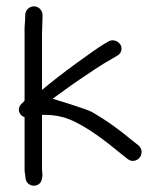

<svg xmlns="http://www.w3.org/2000/svg" viewBox="-20 -578 517 606"><path d="M59.6 -530.5V-524.5C59.6 -509.8 56.6 -495.8 57.6 -470.2V-260.2C57.4 -259.9 56.5 -258.9 55.5 -257.7C53 -255.3 51.1 -253.5 48 -250.5C36.5 -239.8 37.3 -223.6 47.1 -214.3C50.2 -211.5 52.5 -209.9 57.6 -208V-42.8C57.6 -36.8 58.2 -31.8 59.8 -24L60.5 -16.4C61.8 -1 74.8 10.4 91.2 7.8C121.2 2.7 112.6 -35.6 112.6 -42.7V-215.5H122.6C148.5 -215.5 174.3 -211 196.9 -202.1C251 -181.1 314.7 -132.1 363.7 -91.3L382.7 -76.3C396.1 -65.3 412.6 -70.5 420.6 -80.4C428.8 -90.6 430.4 -108.1 416.4 -119.7L398.4 -133.7C358.6 -166.7 325.7 -192 270.4 -224.4C254.1 -233.9 146.2 -266.4 146.2 -266.4C169.2 -282.9 205.6 -309.9 229.8 -326C258.9 -345.4 300.4 -374.5 333.7 -392.6L333.9 -392.7L350.1 -402.3C365.4 -411 366.6 -427.6 359.4 -438.1C352.7 -448 337 -455.7 322.2 -447.2L305.5 -437.3C278.2 -420.6 170.1 -343.4 112.6 -294.1V-471.3L114.2 -524.3V-530.5C114.2 -545.5 102.2 -558 87.1 -558C72.1 -558 59.6 -545.5 59.6 -530.5Z"/></svg>

Font: MewTooHand
Style: BdCond
Weight: 400
Designer: Mew Too, Robert Jablonski
Version: Version 0.77